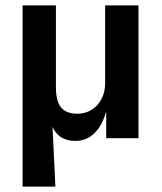

<svg xmlns="http://www.w3.org/2000/svg" viewBox="-20 -514 601 714"><path d="M64 180V-494H188V-188Q188 -155 196.5 -133Q205 -111 223 -101Q241 -91 267 -91Q296 -91 319.5 -105Q343 -119 357 -145Q371 -171 371 -204V-494H495V0H375V-97H374Q360 -47 331 -18.5Q302 10 260 10Q228 10 206 -4.5Q184 -19 172 -50H175L186 180Z"/></svg>

Font: Nunito Sans 10pt SemiCondensed
Style: Bold
Weight: 700
Width: 4
Designer: Vernon Adams
Foundry: Vernon Adams
Version: Version 3.101;gftools[0.9.27]